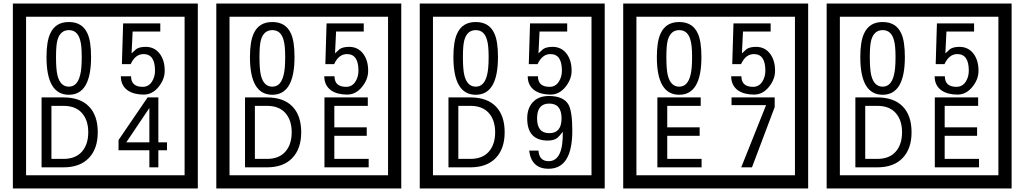

<svg xmlns="http://www.w3.org/2000/svg" viewBox="-20 -980 5815 1090"><path d="M1103 90H53V-960H1103ZM1028 15V-885H128V15ZM497 -656Q497 -442 371 -442Q244 -442 244 -656Q244 -744 265 -789Q294 -855 371 -855Q448 -855 477 -789Q497 -745 497 -656ZM444 -656Q444 -723 435 -752Q420 -809 371 -809Q322 -809 306 -752Q298 -723 298 -656Q298 -587 306 -553Q322 -488 371 -488Q419 -488 435 -554Q444 -587 444 -656ZM915 -580Q916 -531 880.5 -487Q845 -443 796 -443Q741 -443 706 -466Q666 -494 666 -547H724Q724 -487 790 -487Q824 -487 843 -517Q860 -544 860 -579Q860 -673 795 -673Q748 -673 722 -616H672L679 -847H890V-801H733L727 -677Q740 -689 753 -701Q772 -714 807 -714Q859 -714 889 -672Q915 -635 915 -580ZM535 -229Q535 -136 484.5 -83Q434 -30 340 -30H216V-427H340Q435 -427 485 -375.5Q535 -324 535 -229ZM481 -229Q481 -298 445 -338.5Q409 -379 341 -379H272V-78H341Q409 -78 445 -119Q481 -160 481 -229ZM928 -127H879V-30H828V-127H653V-185L818 -427H879V-172H928ZM828 -172V-367L697 -172Z M2258 90H1208V-960H2258ZM2183 15V-885H1283V15ZM1652 -656Q1652 -442 1526 -442Q1399 -442 1399 -656Q1399 -744 1420 -789Q1449 -855 1526 -855Q1603 -855 1632 -789Q1652 -745 1652 -656ZM1599 -656Q1599 -723 1590 -752Q1575 -809 1526 -809Q1477 -809 1461 -752Q1453 -723 1453 -656Q1453 -587 1461 -553Q1477 -488 1526 -488Q1574 -488 1590 -554Q1599 -587 1599 -656ZM2070 -580Q2071 -531 2035.5 -487Q2000 -443 1951 -443Q1896 -443 1861 -466Q1821 -494 1821 -547H1879Q1879 -487 1945 -487Q1979 -487 1998 -517Q2015 -544 2015 -579Q2015 -673 1950 -673Q1903 -673 1877 -616H1827L1834 -847H2045V-801H1888L1882 -677Q1895 -689 1908 -701Q1927 -714 1962 -714Q2014 -714 2044 -672Q2070 -635 2070 -580ZM1690 -229Q1690 -136 1639.5 -83Q1589 -30 1495 -30H1371V-427H1495Q1590 -427 1640 -375.5Q1690 -324 1690 -229ZM1636 -229Q1636 -298 1600 -338.5Q1564 -379 1496 -379H1427V-78H1496Q1564 -78 1600 -119Q1636 -160 1636 -229ZM2073 -30H1822V-427H2068V-379H1878V-257H2062V-209H1878V-78H2073Z M3413 90H2363V-960H3413ZM3338 15V-885H2438V15ZM2807 -656Q2807 -442 2681 -442Q2554 -442 2554 -656Q2554 -744 2575 -789Q2604 -855 2681 -855Q2758 -855 2787 -789Q2807 -745 2807 -656ZM2754 -656Q2754 -723 2745 -752Q2730 -809 2681 -809Q2632 -809 2616 -752Q2608 -723 2608 -656Q2608 -587 2616 -553Q2632 -488 2681 -488Q2729 -488 2745 -554Q2754 -587 2754 -656ZM3225 -580Q3226 -531 3190.5 -487Q3155 -443 3106 -443Q3051 -443 3016 -466Q2976 -494 2976 -547H3034Q3034 -487 3100 -487Q3134 -487 3153 -517Q3170 -544 3170 -579Q3170 -673 3105 -673Q3058 -673 3032 -616H2982L2989 -847H3200V-801H3043L3037 -677Q3050 -689 3063 -701Q3082 -714 3117 -714Q3169 -714 3199 -672Q3225 -635 3225 -580ZM2845 -229Q2845 -136 2794.5 -83Q2744 -30 2650 -30H2526V-427H2650Q2745 -427 2795 -375.5Q2845 -324 2845 -229ZM2791 -229Q2791 -298 2755 -338.5Q2719 -379 2651 -379H2582V-78H2651Q2719 -78 2755 -119Q2791 -160 2791 -229ZM3229 -238Q3229 -22 3094 -22Q2997 -22 2984 -125H3037Q3041 -65 3095 -65Q3178 -65 3175 -232Q3154 -205 3144 -197Q3124 -182 3090 -182Q2973 -182 2973 -308Q2973 -366 3005.5 -400.5Q3038 -435 3096 -435Q3180 -435 3208 -385Q3229 -346 3229 -238ZM3168 -308Q3168 -392 3098 -392Q3029 -392 3029 -308Q3029 -224 3098 -224Q3168 -224 3168 -308Z M4568 90H3518V-960H4568ZM4493 15V-885H3593V15ZM3962 -656Q3962 -442 3836 -442Q3709 -442 3709 -656Q3709 -744 3730 -789Q3759 -855 3836 -855Q3913 -855 3942 -789Q3962 -745 3962 -656ZM3909 -656Q3909 -723 3900 -752Q3885 -809 3836 -809Q3787 -809 3771 -752Q3763 -723 3763 -656Q3763 -587 3771 -553Q3787 -488 3836 -488Q3884 -488 3900 -554Q3909 -587 3909 -656ZM4380 -580Q4381 -531 4345.5 -487Q4310 -443 4261 -443Q4206 -443 4171 -466Q4131 -494 4131 -547H4189Q4189 -487 4255 -487Q4289 -487 4308 -517Q4325 -544 4325 -579Q4325 -673 4260 -673Q4213 -673 4187 -616H4137L4144 -847H4355V-801H4198L4192 -677Q4205 -689 4218 -701Q4237 -714 4272 -714Q4324 -714 4354 -672Q4380 -635 4380 -580ZM3963 -30H3712V-427H3958V-379H3768V-257H3952V-209H3768V-78H3963ZM4378 -372 4249 -30H4188L4329 -383H4133V-427H4378Z M5723 90H4673V-960H5723ZM5648 15V-885H4748V15ZM5117 -656Q5117 -442 4991 -442Q4864 -442 4864 -656Q4864 -744 4885 -789Q4914 -855 4991 -855Q5068 -855 5097 -789Q5117 -745 5117 -656ZM5064 -656Q5064 -723 5055 -752Q5040 -809 4991 -809Q4942 -809 4926 -752Q4918 -723 4918 -656Q4918 -587 4926 -553Q4942 -488 4991 -488Q5039 -488 5055 -554Q5064 -587 5064 -656ZM5535 -580Q5536 -531 5500.5 -487Q5465 -443 5416 -443Q5361 -443 5326 -466Q5286 -494 5286 -547H5344Q5344 -487 5410 -487Q5444 -487 5463 -517Q5480 -544 5480 -579Q5480 -673 5415 -673Q5368 -673 5342 -616H5292L5299 -847H5510V-801H5353L5347 -677Q5360 -689 5373 -701Q5392 -714 5427 -714Q5479 -714 5509 -672Q5535 -635 5535 -580ZM5155 -229Q5155 -136 5104.5 -83Q5054 -30 4960 -30H4836V-427H4960Q5055 -427 5105 -375.5Q5155 -324 5155 -229ZM5101 -229Q5101 -298 5065 -338.5Q5029 -379 4961 -379H4892V-78H4961Q5029 -78 5065 -119Q5101 -160 5101 -229ZM5538 -30H5287V-427H5533V-379H5343V-257H5527V-209H5343V-78H5538Z"/></svg>

Font: Unicode BMP Fallback SIL
Style: Regular
Weight: 400
Foundry: NRSI, SIL International
Version: Version 5.1 Based on Unicode 5.1